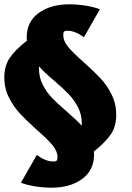

<svg xmlns="http://www.w3.org/2000/svg" viewBox="-59 -678 614 892"><path d="M377 26Q378 31 378 40Q378 113 322.5 153.5Q267 194 180 194Q144 194 105.5 188Q67 182 38 171L112 42Q153 72 187 72H192Q200 72 204 68.5Q208 65 208 52Q208 24 185 -3.5Q162 -31 113 -74Q66 -116 35.5 -148.5Q5 -181 -17 -224Q-39 -267 -39 -318Q-39 -371 -14.5 -408Q10 -445 66 -489Q65 -494 65 -504Q65 -577 120.5 -617.5Q176 -658 263 -658Q299 -658 337.5 -652Q376 -646 405 -635L331 -505Q290 -535 256 -535H251Q243 -535 239 -531.5Q235 -528 235 -516Q235 -487 258 -459.5Q281 -432 330 -389Q378 -346 408 -314Q438 -282 459.5 -239Q481 -196 481 -145Q481 -92 457 -55.5Q433 -19 377 26ZM251 -160Q299 -118 321 -94V-104Q321 -145 304 -178.5Q287 -212 262 -238.5Q237 -265 194 -302Q189 -306 164.5 -327.5Q140 -349 122 -370V-360Q122 -319 139.5 -284.5Q157 -250 182.5 -223.5Q208 -197 251 -160Z"/></svg>

Font: Ysabeau Heavy
Style: Regular
Weight: 800
Designer: Christian Thalmann (Catharsis Fonts)
Version: Version 0.003